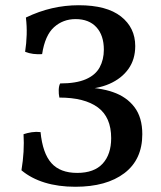

<svg xmlns="http://www.w3.org/2000/svg" viewBox="-20 -705 615 734"><path d="M268 9Q203 9 151 -7Q99 -23 62 -54Q68 -90 70 -124.5Q72 -159 70 -192Q85 -197 101.5 -199.5Q118 -202 135 -200Q143 -119 176.5 -81.5Q210 -44 275 -44Q340 -44 372.5 -79.5Q405 -115 405 -177Q405 -257 354 -294.5Q303 -332 207 -332Q204 -346 204.5 -361.5Q205 -377 210 -386Q271 -386 308 -402Q345 -418 361 -447.5Q377 -477 377 -515Q377 -570 348.5 -601Q320 -632 269 -632Q221 -632 186.5 -601Q152 -570 141 -498Q123 -497 107 -499Q91 -501 76 -507Q81 -539 82 -572Q83 -605 79 -638Q129 -662 179 -673.5Q229 -685 281 -685Q388 -685 442.5 -642Q497 -599 497 -529Q497 -478 471 -441.5Q445 -405 398.5 -384.5Q352 -364 289 -364V-371Q359 -371 411.5 -353Q464 -335 494 -295.5Q524 -256 524 -192Q524 -95 455.5 -43Q387 9 268 9Z"/></svg>

Font: Vollkorn Medium
Style: Regular
Weight: 500
Designer: Friedrich Althausen
Foundry: Friedrich Althausen
Version: Version 5.000